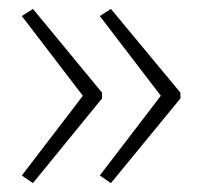

<svg xmlns="http://www.w3.org/2000/svg" viewBox="-20 -492 453 431"><path d="M385 -271V-284L229 -472L204 -456L341 -277L204 -98L229 -81ZM209 -271V-284L54 -472L29 -456L166 -277L29 -98L54 -81Z"/></svg>

Font: Noto Sans Ethiopic ExtraLight
Style: Regular
Weight: 200
Designer: Monotype Design Team
Foundry: Monotype Imaging Inc.
Version: Version 2.102